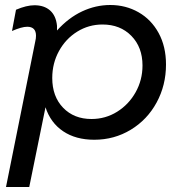

<svg xmlns="http://www.w3.org/2000/svg" viewBox="-20 -554 723 768"><path d="M121 -388Q124 -400 124 -411Q124 -447 89 -447Q67 -447 28 -430L44 -515Q86 -533 118 -533Q157 -533 180.5 -512Q204 -491 208 -451V-432Q254 -483 308.5 -508.5Q363 -534 421 -534Q483 -534 534 -505Q585 -476 614.5 -422Q644 -368 644 -296Q644 -213 606.5 -144Q569 -75 503 -35Q437 5 357 5Q283 5 232.5 -29Q182 -63 162 -125L97 194H4ZM346 -78Q402 -78 448.5 -107Q495 -136 522.5 -185Q550 -234 550 -292Q550 -365 505.5 -410.5Q461 -456 390 -456Q335 -456 289 -427.5Q243 -399 216 -350Q189 -301 189 -242Q189 -168 232.5 -123Q276 -78 346 -78Z"/></svg>

Font: TypoPRO Montserrat Alternates
Style: Italic
Weight: 400
Italic angle: -11.3°
Designer: Julieta Ulanovsky
Foundry: Julieta Ulanovsky
Version: Version 6.001